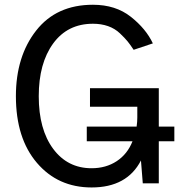

<svg xmlns="http://www.w3.org/2000/svg" viewBox="-20 -783 772 820"><path d="M47.9 -372.1Q47.9 -542 134.3 -652.3Q220.7 -762.7 377 -762.7Q473.6 -762.7 538.6 -711.4Q603.5 -660.2 632.8 -597.7L550.8 -570.3Q535.2 -593.8 524.4 -606.9Q513.7 -620.1 492.2 -640.6Q470.7 -661.1 441.4 -671.4Q412.1 -681.6 377 -681.6Q268.6 -681.6 207 -597.2Q145.5 -512.7 145.5 -372.1Q145.5 -230.5 207 -147.5Q268.6 -64.5 371.1 -64.5Q432.6 -64.5 478.5 -94.7Q524.4 -125 545.9 -179.7H350.6V-242.2H563.5Q566.4 -262.7 566.4 -281.2V-327.1H364.3V-406.2H658.2V-242.2H724.6V-179.7H658.2V0H589.8L582 -97.7Q522.5 17.6 371.1 17.6Q227.5 17.6 137.7 -87.4Q47.9 -192.4 47.9 -372.1Z"/></svg>

Font: Gothic A1 Medium
Style: Regular
Weight: 500
Designer: HanYang I&C Co.,Ltd.
Foundry: HanYang I&C Co.,Ltd.
Version: Version 2.50